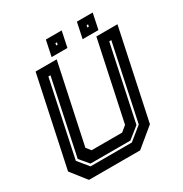

<svg xmlns="http://www.w3.org/2000/svg" viewBox="-189 -973 1060 1115"><g transform="rotate(-30 340.5 -415.5)"><path d="M86 0 5 -103 132 -700H273.5L161 -172L185 -141.5H390L427 -172L539.5 -700H681L554 -103L429 0ZM133 -63.5H410L497 -134L604 -638H590L484 -138L408 -77.5H141L90 -138L196 -638H182L75 -134ZM462.5 -726 484.5 -831H590.5L568.5 -726ZM254.5 -726 276.5 -831H382.5L360.5 -726ZM311 -771H321L324 -785H314ZM520 -771H530L533 -785H523Z"/></g></svg>

Font: Tourney Thin
Style: Italic
Weight: 100
Italic angle: -12°
Designer: Tyler Finck
Foundry: Etcetera Type Co
Version: Version 1.015